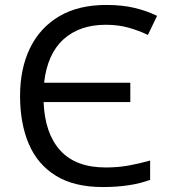

<svg xmlns="http://www.w3.org/2000/svg" viewBox="-20 -745 683 775"><path d="M407 -645Q301 -645 236 -586Q171 -527 158 -411H506V-333H156Q161 -206 223.5 -137.5Q286 -69 407 -69Q456 -69 500 -77Q544 -85 586 -97V-19Q508 10 395 10Q279 10 205 -36Q131 -82 96 -164.5Q61 -247 61 -358Q61 -468 101 -550.5Q141 -633 218.5 -679Q296 -725 409 -725Q474 -725 523.5 -713Q573 -701 614 -681L577 -604Q542 -621 500 -633Q458 -645 407 -645Z"/></svg>

Font: Apis
Style: Regular
Weight: 400
Designer: Monotype Design Team
Foundry: Monotype Imaging Inc.
Version: Version 2.000; build 0001